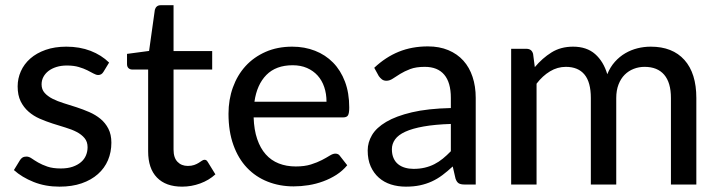

<svg xmlns="http://www.w3.org/2000/svg" viewBox="-20 -690 2688 718"><path d="M367 -421.5Q360 -409.5 347.5 -409.5Q339.5 -409.5 329.8 -415Q320 -420.5 306.5 -427.2Q293 -434 274.2 -439.5Q255.5 -445 230 -445Q208.5 -445 191 -439.5Q173.5 -434 161.2 -424.5Q149 -415 142.2 -402.2Q135.5 -389.5 135.5 -374.5Q135.5 -355.5 146.8 -342.8Q158 -330 176.2 -320.8Q194.5 -311.5 218 -304.2Q241.5 -297 266 -289Q290.5 -281 314 -270.8Q337.5 -260.5 355.8 -245.5Q374 -230.5 385.2 -208.8Q396.5 -187 396.5 -156.5Q396.5 -121 383.8 -91Q371 -61 346.2 -39Q321.5 -17 285.5 -4.5Q249.5 8 202.5 8Q149.5 8 105.8 -9.5Q62 -27 32 -54L54 -90Q58 -97 64 -100.8Q70 -104.5 79 -104.5Q88.5 -104.5 98.5 -97.5Q108.5 -90.5 122.8 -82.2Q137 -74 157.2 -67Q177.5 -60 207.5 -60Q233 -60 251.8 -66.5Q270.5 -73 283 -83.8Q295.5 -94.5 301.5 -109Q307.5 -123.5 307.5 -139.5Q307.5 -160 296.2 -173.5Q285 -187 266.8 -196.5Q248.5 -206 225 -213Q201.5 -220 176.8 -228Q152 -236 128.5 -246.2Q105 -256.5 86.8 -272.5Q68.5 -288.5 57.2 -311.2Q46 -334 46 -367Q46 -396.5 58 -423.5Q70 -450.5 93.2 -471Q116.5 -491.5 150.5 -503.5Q184.5 -515.5 228 -515.5Q278 -515.5 318.8 -499.8Q359.5 -484 388 -456Z M661 8Q600 8 567 -26Q534 -60 534 -124V-430H474.5Q466 -430 460.5 -435.2Q455 -440.5 455 -450.5V-488.5L537.5 -499.5L559 -653Q561 -661 566.5 -665.8Q572 -670.5 581 -670.5H629V-499H773.5V-430H629V-130.5Q629 -100 643.8 -84.8Q658.5 -69.5 682.5 -69.5Q696 -69.5 706 -73Q716 -76.5 723 -81Q730 -85.5 735.2 -89Q740.5 -92.5 744.5 -92.5Q749 -92.5 751.8 -90.5Q754.5 -88.5 757.5 -83.5L785.5 -38Q761.5 -16 728.8 -4Q696 8 661 8Z M1073 -515.5Q1119 -515.5 1158 -500.2Q1197 -485 1225.5 -456Q1254 -427 1270 -384.8Q1286 -342.5 1286 -288Q1286 -266 1281.2 -258.5Q1276.5 -251 1263.5 -251H928.5Q930 -204.5 941.8 -170Q953.5 -135.5 973.8 -112.8Q994 -90 1022.5 -78.8Q1051 -67.5 1086 -67.5Q1119 -67.5 1142.8 -75Q1166.5 -82.5 1183.8 -91.5Q1201 -100.5 1213 -108Q1225 -115.5 1234 -115.5Q1246 -115.5 1251.5 -106.5L1278.5 -72Q1261 -51 1238 -36.2Q1215 -21.5 1188.5 -11.8Q1162 -2 1133.8 2.5Q1105.5 7 1078 7Q1025.5 7 980.8 -10.8Q936 -28.5 903.5 -62.8Q871 -97 852.8 -147.8Q834.5 -198.5 834.5 -264.5Q834.5 -317.5 851 -363.2Q867.5 -409 898.2 -442.8Q929 -476.5 973.2 -496Q1017.5 -515.5 1073 -515.5ZM1074.5 -446Q1012 -446 976.2 -409.8Q940.5 -373.5 931.5 -309.5H1201Q1201 -339.5 1192.5 -364.5Q1184 -389.5 1167.8 -407.5Q1151.5 -425.5 1128 -435.8Q1104.5 -446 1074.5 -446Z M1717 0Q1703 0 1695.5 -4.5Q1688 -9 1683.5 -22L1673 -67.5Q1653.5 -49.5 1634.5 -35.2Q1615.5 -21 1594.8 -11.5Q1574 -2 1550.5 3Q1527 8 1498 8Q1468 8 1442 -0.2Q1416 -8.5 1396.8 -25.5Q1377.5 -42.5 1366.2 -67.8Q1355 -93 1355 -127.5Q1355 -157.5 1371.2 -185Q1387.5 -212.5 1424.2 -234.2Q1461 -256 1520.2 -270Q1579.5 -284 1666 -286V-324Q1666 -381.5 1641.2 -410.8Q1616.5 -440 1568.5 -440Q1536 -440 1514.2 -431.8Q1492.5 -423.5 1476.8 -413.8Q1461 -404 1449 -396Q1437 -388 1425 -388Q1415 -388 1408.2 -393.2Q1401.5 -398.5 1396.5 -405.5L1379.5 -436.5Q1422 -476.5 1471.2 -496.5Q1520.5 -516.5 1580 -516.5Q1623 -516.5 1656.5 -502.5Q1690 -488.5 1712.8 -463.2Q1735.5 -438 1747.2 -402.5Q1759 -367 1759 -324V0ZM1526.5 -58.5Q1549 -58.5 1568.2 -63Q1587.5 -67.5 1604.2 -76Q1621 -84.5 1636 -96.8Q1651 -109 1666 -124.5V-226.5Q1606 -224.5 1564 -217Q1522 -209.5 1495.8 -197.5Q1469.5 -185.5 1457.5 -168.8Q1445.5 -152 1445.5 -132Q1445.5 -112.5 1451.8 -98.5Q1458 -84.5 1469 -75.8Q1480 -67 1494.8 -62.8Q1509.5 -58.5 1526.5 -58.5Z M1891.5 0V-507.5H1948.5Q1968.5 -507.5 1973.5 -488.5L1980 -439Q2008 -472.5 2042.5 -494Q2077 -515.5 2123 -515.5Q2174 -515.5 2205.5 -487.8Q2237 -460 2251 -412.5Q2262 -439.5 2279.5 -459Q2297 -478.5 2318.5 -491Q2340 -503.5 2364.2 -509.5Q2388.5 -515.5 2413.5 -515.5Q2495 -515.5 2539.5 -465.8Q2584 -416 2584 -323.5V0H2489V-323.5Q2489 -381 2463.8 -410.5Q2438.5 -440 2390.5 -440Q2369 -440 2349.8 -432.5Q2330.5 -425 2316 -410.5Q2301.5 -396 2293 -374Q2284.5 -352 2284.5 -323.5V0H2189.5V-323.5Q2189.5 -382.5 2165.8 -411.2Q2142 -440 2096 -440Q2064.5 -440 2036.8 -423.2Q2009 -406.5 1986.5 -377V0Z"/></svg>

Font: Lato Medium
Style: Regular
Weight: 500
Designer: Lukasz Dziedzic
Foundry: tyPoland Lukasz Dziedzic
Version: Version 2.006; 2014-01-15